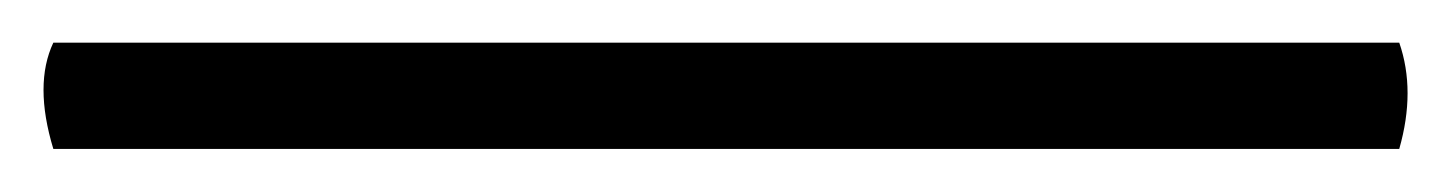

<svg xmlns="http://www.w3.org/2000/svg" viewBox="-27 -20 679 90"><path d="M628.9 49.8H-2Q-11.2 19.5 -2 0H628.9Q636.7 22.5 628.9 49.8Z"/></svg>

Font: Adamina
Style: Regular
Weight: 400
Designer: Cyreal (www.cyreal.org)
Foundry: Cyreal (www.cyreal.org)
Version: Version 1.010